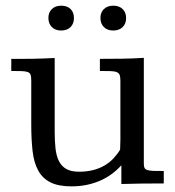

<svg xmlns="http://www.w3.org/2000/svg" viewBox="-20 -642 611 672"><path d="M376.5 -622.1Q397 -622.1 409.2 -610.4Q421.4 -598.6 421.4 -578.6Q421.4 -559.1 409.2 -547.1Q397 -535.2 376 -535.2Q355.5 -535.2 343.5 -547.4Q331.5 -559.6 331.5 -579.1Q331.5 -598.6 343.8 -610.4Q356 -622.1 376.5 -622.1ZM194.3 -622.1Q214.8 -622.1 226.8 -610.6Q238.8 -599.1 238.8 -578.6Q238.8 -559.1 226.8 -547.1Q214.8 -535.2 193.8 -535.2Q173.3 -535.2 161.4 -547.4Q149.4 -559.6 149.4 -579.1Q149.4 -598.6 161.6 -610.4Q173.8 -622.1 194.3 -622.1ZM230.5 10.3Q184.1 10.3 156.2 -3.9Q128.4 -18.1 113.5 -45.7Q98.6 -73.2 94 -113.5Q89.4 -153.8 89.4 -206.1V-360.8Q89.4 -373 87.2 -379.9Q85 -386.7 77.6 -389.6Q70.3 -392.6 56.4 -393.1Q42.5 -393.6 19.5 -393.6V-436Q41 -436 59.6 -436Q78.1 -436 95.9 -436.3Q113.8 -436.5 132.1 -437.3Q150.4 -438 171.4 -439V-181.2Q171.4 -150.4 174.1 -124Q176.8 -97.7 185.8 -79.1Q194.8 -60.5 211.7 -50.8Q228.5 -41 256.8 -41Q283.2 -41 305.4 -46.6Q327.6 -52.2 345.7 -62.7Q363.8 -73.2 377.4 -87.9Q391.1 -102.5 400.4 -118.2Q401.4 -136.2 401.4 -154.1Q401.4 -171.9 401.4 -190.4V-358.4Q401.4 -371.6 399.2 -378.7Q397 -385.7 389.4 -389.2Q381.8 -392.6 367.7 -393.1Q353.5 -393.6 329.6 -393.6V-436Q366.7 -436 405.5 -436.5Q444.3 -437 483.4 -439.5V-68.4Q483.4 -59.6 485.8 -54.4Q488.3 -49.3 495.8 -46.9Q503.4 -44.4 517.1 -43.9Q530.8 -43.5 553.2 -43.5V0Q509.3 0 473.6 0.5Q438 1 404.8 2V-63.5Q371.1 -26.4 326.7 -8.1Q282.2 10.3 230.5 10.3Z"/></svg>

Font: Kameron
Style: Regular
Weight: 400
Version: Version 1.000